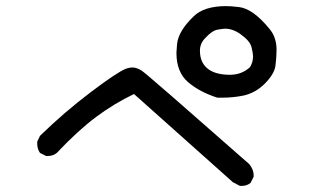

<svg xmlns="http://www.w3.org/2000/svg" viewBox="-20 -723 1040 629"><path d="M772 -114H766L743 -126L419 -415Q354 -384 295 -340Q236 -296 166 -222Q154 -212 137 -212H131L111 -222Q102 -235 102 -252V-259L111 -278Q191 -356 278.5 -422Q366 -488 393 -498Q404 -502 414 -502Q428 -502 445 -491Q462 -480 797 -185Q811 -167 811 -149V-144L801 -124Q789 -114 772 -114ZM708 -403H692Q633 -422 595.5 -454.5Q558 -487 558 -550L560 -578Q564 -621 614 -669Q648 -703 721 -703Q736 -703 762 -700Q809 -695 864 -627Q886 -600 886 -560Q886 -536 882.5 -508.5Q879 -481 848.5 -450Q818 -419 778 -410Q744 -403 708 -403ZM733 -478Q772 -478 799 -503Q809 -519 809 -539Q809 -548 804 -568.5Q799 -589 768 -611Q743 -629 717 -629Q712 -629 693.5 -626Q675 -623 653 -599Q635 -581 635 -557Q635 -514 666 -494Q691 -478 733 -478Z"/></svg>

Font: Xiaolai SC
Style: Regular
Weight: 400
Designer: Nozomi Seto 瀬戸のぞみ
Version: Version 3.11;December 4, 2020;FontCreator 13.0.0.2613 64-bit